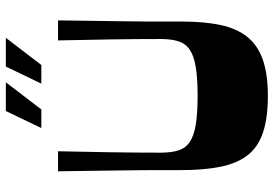

<svg xmlns="http://www.w3.org/2000/svg" viewBox="-158 -758 927 650"><g transform="rotate(-90 305.0 -433.5)"><path d="M304.7 10.3Q229.7 10.3 180.5 -6.3Q131.3 -23 103.8 -58.5Q76.3 -94 64.9 -150.2Q53.6 -206.4 53.6 -284.5Q53.6 -314.6 53.6 -343.9Q53.6 -373.2 53.4 -406.4Q53.3 -439.5 52.6 -480.9Q51.9 -522.3 51.3 -576Q50.6 -629.6 49.6 -700H117.4Q115.4 -613.1 114.1 -526.4Q112.7 -439.8 112.7 -352.6Q112.7 -315.6 120.7 -291.5Q128.7 -267.4 149.7 -253.6Q170.7 -239.8 208.2 -233.6Q245.7 -227.5 304.7 -227.5Q363.8 -227.5 401.6 -233.6Q439.5 -239.8 460.4 -253.6Q481.4 -267.4 489.4 -291.5Q497.4 -315.6 497.4 -352.6Q497.4 -439.8 496 -526.4Q494.7 -613.1 492.7 -700H560.5Q559.5 -628.9 558.8 -574.6Q558.2 -520.3 557.5 -478.5Q556.8 -436.8 556.7 -403Q556.5 -369.2 556.5 -339.6Q556.5 -309.9 556.5 -279.2Q556.5 -204.1 544.7 -149.3Q532.8 -94.6 504.6 -59.3Q476.4 -24 427.6 -6.8Q378.7 10.3 304.7 10.3ZM259 -756.6H195.9L253.7 -876.7H350.9ZM409.6 -756.6H346.4L404.2 -876.7H501.4Z"/></g></svg>

Font: Ojuju ExtraLight
Style: Regular
Weight: 200
Designer: Chisaokwu Joboson, Mirko Velimirovic
Foundry: Udi Foundry
Version: Version 1.000